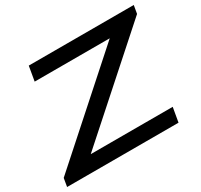

<svg xmlns="http://www.w3.org/2000/svg" viewBox="-145 -874 1110 1061"><g transform="rotate(-30 410.0 -343.5)"><path d="M-1 0 8 -53 614 -594H135L151 -687H821L812 -635L203 -92H726L710 0Z"/></g></svg>

Font: Archivo Expanded
Style: Italic
Weight: 400
Width: 7
Italic angle: -10°
Designer: Hector Gatti
Foundry: Omnibus-Type
Version: Version 2.001